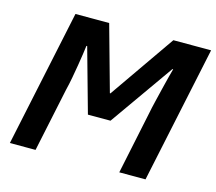

<svg xmlns="http://www.w3.org/2000/svg" viewBox="-102 -841 1089 968"><g transform="rotate(15 442.5 -357.0)"><path d="M26 0 177 -714H353L448 -373H451L688 -714H885L734 0H597L665 -325Q671 -356 680 -393Q689 -430 697.5 -465.5Q706 -501 713.5 -529.5Q721 -558 725 -572H721L487 -240H369L276 -573H272Q270 -557 266 -529Q262 -501 256.5 -468Q251 -435 244.5 -399.5Q238 -364 230 -332L160 0Z"/></g></svg>

Font: BC Sans
Style: Bold Italic
Weight: 700
Italic angle: -12°
Designer: Monotype Design Team
Province of B.C.
Foundry: Monotype Imaging Inc.
Version: Version 2.000;GOOG;noto-source:20170915:90ef993387c0